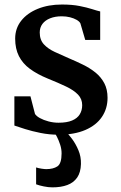

<svg xmlns="http://www.w3.org/2000/svg" viewBox="-20 -584 534 848"><path d="M238.5 11Q197.5 11 159.2 3.2Q121 -4.5 90.8 -14Q60.5 -23.5 43.5 -29.5V-158.5H114.5L134.5 -81Q140 -71.5 156.2 -62.5Q172.5 -53.5 194.2 -47.8Q216 -42 238.5 -42Q275.5 -42 298.5 -51.8Q321.5 -61.5 332.2 -79Q343 -96.5 343 -119.5Q343 -147 324.5 -166.2Q306 -185.5 272 -201.8Q238 -218 191 -237Q144.5 -256 112.2 -279.8Q80 -303.5 63.5 -336.2Q47 -369 47 -413.5Q47 -458.5 73.5 -492.2Q100 -526 146.8 -545Q193.5 -564 253.5 -564Q298.5 -564 331.2 -557.5Q364 -551 386.5 -543.8Q409 -536.5 422.5 -533.5V-407.5H356.5L335 -481Q330.5 -489.5 318.2 -496.5Q306 -503.5 289 -507.8Q272 -512 252.5 -512Q223.5 -512 201.5 -503.2Q179.5 -494.5 167.5 -478.5Q155.5 -462.5 155.5 -440.5Q155.5 -408 173.8 -388.2Q192 -368.5 221.5 -354.8Q251 -341 283.5 -327Q315.5 -313.5 346.2 -298.5Q377 -283.5 401.5 -263.8Q426 -244 440.5 -216.8Q455 -189.5 455 -152Q455 -104.5 430.2 -67.8Q405.5 -31 357 -10Q308.5 11 238.5 11ZM211.5 243.5Q193.5 243.5 173 239.2Q152.5 235 139.5 230V155.5Q150 159 163.5 161Q177 163 184 163Q215 163 233.5 150.8Q252 138.5 252 93.5Q252 74.5 245.8 55.2Q239.5 36 231.8 20.8Q224 5.5 218.5 -1.5L253 -6L271.5 -1.5Q282.5 8.5 298.2 29.5Q314 50.5 326.2 79.2Q338.5 108 337.5 140.5Q336.5 177.5 320.8 200.2Q305 223 277.2 233.2Q249.5 243.5 211.5 243.5Z"/></svg>

Font: Merriweather 28pt SemiBold
Style: Regular
Weight: 600
Version: Version 2.100